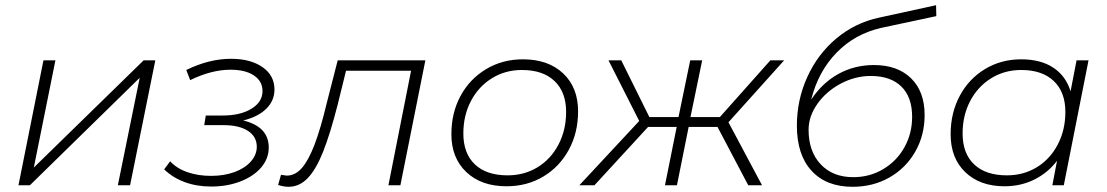

<svg xmlns="http://www.w3.org/2000/svg" viewBox="-20 -712 4255 738"><path d="M147 -480H193L110 -68L532 -480H577L480 0H433L517 -413L95 0H51Z M1013 -145Q1013 -103 984.5 -69Q956 -35 905 -15Q854 5 792 5Q736 5 690 -12Q644 -29 611 -61L634 -92Q660 -64 701 -50Q742 -36 791.5 -36Q841 -36 881 -50.5Q921 -65 944 -91Q967 -117 967 -148Q967 -187 933 -209Q899 -231 839 -231H765L771 -268H836Q904 -268 946.5 -294Q989 -320 989 -362Q989 -400 956 -422Q923 -444 866 -444Q793 -444 711 -404L696 -443Q784 -486 868 -486Q943 -486 989 -454Q1035 -422 1035 -368Q1035 -325 1003.5 -294Q972 -263 915 -249Q1013 -225 1013 -145Z M1615 -480 1519 0H1473L1560 -440H1310L1278 -310Q1249 -197 1222 -129Q1195 -61 1163 -27.5Q1131 6 1089 6Q1071 6 1049 -1L1060 -40Q1078 -37 1082 -37Q1115 -37 1140.5 -66.5Q1166 -96 1189 -156Q1212 -216 1236 -316L1278 -480Z M1715 -196Q1715 -278 1750 -343Q1785 -408 1848 -446Q1911 -484 1990 -484Q2087 -484 2144.5 -430Q2202 -376 2202 -284Q2202 -202 2166.5 -136.5Q2131 -71 2068.5 -33.5Q2006 4 1927 4Q1830 4 1772.5 -50.5Q1715 -105 1715 -196ZM2156 -282Q2156 -358 2111.5 -400.5Q2067 -443 1986 -443Q1922 -443 1870.5 -411Q1819 -379 1790 -323.5Q1761 -268 1761 -199Q1761 -122 1805.5 -80Q1850 -38 1931 -38Q1995 -38 2046 -69Q2097 -100 2126.5 -156Q2156 -212 2156 -282Z M2780 -242 2909 0H2856L2738 -224H2627L2582 0H2536L2581 -224H2471L2265 0H2207L2437 -247L2319 -480H2368L2476 -262H2588L2633 -480H2679L2634 -262H2747L2941 -480H2994Z M3534 -270Q3534 -192 3498 -129Q3462 -66 3399 -30Q3336 6 3257 6Q3156 6 3099.5 -55.5Q3043 -117 3043 -229Q3043 -328 3083 -416Q3123 -504 3194.5 -564Q3266 -624 3358 -644L3578 -692L3579 -650L3368 -605Q3266 -582 3195.5 -509.5Q3125 -437 3098 -329Q3141 -394 3203 -428Q3265 -462 3339 -462Q3430 -462 3482 -411Q3534 -360 3534 -270ZM3486 -263Q3486 -339 3444.5 -379.5Q3403 -420 3327 -420Q3267 -420 3211.5 -390.5Q3156 -361 3122 -313Q3088 -265 3088 -213Q3088 -130 3134.5 -80.5Q3181 -31 3260 -31Q3323 -31 3375 -62Q3427 -93 3456.5 -146Q3486 -199 3486 -263Z M4164 -480 4069 0H4025L4043 -94Q4008 -48 3956 -22Q3904 4 3841 4Q3747 4 3690.5 -50Q3634 -104 3634 -196Q3634 -278 3669 -343.5Q3704 -409 3766 -446.5Q3828 -484 3905 -484Q3980 -484 4028.5 -452Q4077 -420 4095 -361L4118 -480ZM4075 -282Q4075 -358 4030.5 -400.5Q3986 -443 3905 -443Q3841 -443 3789.5 -411Q3738 -379 3709 -323.5Q3680 -268 3680 -199Q3680 -122 3724.5 -80Q3769 -38 3850 -38Q3914 -38 3965 -69Q4016 -100 4045.5 -156Q4075 -212 4075 -282Z"/></svg>

Font: Montserrat Ace
Style: Light Italic
Weight: 300
Italic angle: -11.3°
Designer: Julieta Ulanovsky
Foundry: Julieta Ulanovsky
Version: Version 1